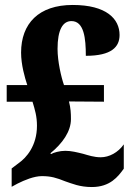

<svg xmlns="http://www.w3.org/2000/svg" viewBox="-20 -744 537 774"><path d="M350 10C424 10 456 -32 479 -64V-162C456 -129 420 -110 386 -110C359 -110 336 -118 315 -124C290 -130 268 -136 243 -136C221 -136 196 -129 186 -123L183 -126C232 -166 266 -214 266 -264C266 -287 265 -308 258 -335L399 -334V-401H238C227 -432 212 -496 212 -547C212 -624 233 -659 268 -659C319 -659 326 -589 326 -519C430 -519 462 -555 462 -603C462 -668 409 -724 273 -724C136 -724 65 -649 65 -532C65 -483 80 -431 90 -401H7V-334H111C121 -301 129 -275 129 -237C129 -156 86 -108 56 -87L27 -65V9L51 -4C79 -18 117 -34 149 -34C186 -34 208 -27 243 -13C270 -4 301 10 350 10Z"/></svg>

Font: Noto Serif Khmer Condensed Black
Style: Regular
Weight: 900
Width: 3
Designer: Danh Hong and the Monotype Design Team
Foundry: Monotype Imaging Inc.
Version: Version 2.004